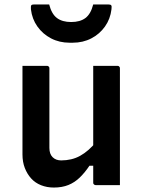

<svg xmlns="http://www.w3.org/2000/svg" viewBox="-20 -832 640 863"><path d="M191 -536Q195 -536 197 -534.5Q199 -533 200.5 -531Q202 -529 202 -525Q202 -480 202 -433.5Q202 -387 202 -341.5Q202 -296 202 -252Q202 -208 202 -167Q202 -140 216.5 -125.5Q231 -111 255 -111Q278 -111 299.5 -116Q321 -121 340 -131.5Q359 -142 378 -158.5Q397 -175 415 -198V-87H382Q362 -57 339 -34.5Q316 -12 287.5 -0.5Q259 11 222 11Q191 11 164.5 0.5Q138 -10 120 -30Q102 -50 91.5 -77Q81 -104 81 -138Q81 -183 81 -228Q81 -273 81 -318Q81 -363 81 -407Q81 -439 81 -471.5Q81 -504 81 -536Q109 -536 136.5 -536Q164 -536 191 -536ZM508 -536Q512 -536 514 -534.5Q516 -533 517.5 -531Q519 -529 519 -525Q519 -454 519 -383Q519 -312 519 -240.5Q519 -169 519 -99Q519 -79 519 -61Q519 -43 519 -27.5Q519 -12 519 0Q500 0 481 0Q462 0 444.5 0Q427 0 410 0Q407 0 404.5 -1.5Q402 -3 400.5 -5Q399 -7 399 -11Q399 -99 399 -186.5Q399 -274 399 -361.5Q399 -449 399 -536Q418 -536 436 -536Q454 -536 472 -536Q490 -536 508 -536ZM300 -733Q340 -733 364 -751Q388 -769 399 -812Q416 -812 433 -812Q450 -812 467 -812Q477 -812 480 -808Q483 -804 481 -790Q476 -747 452 -713Q428 -679 390.5 -659.5Q353 -640 307 -640H293Q247 -640 209.5 -659.5Q172 -679 148 -713Q124 -747 119 -790Q118 -804 120.5 -808Q123 -812 133 -812Q150 -812 167 -812Q184 -812 201 -812Q212 -769 236 -751Q260 -733 300 -733Z"/></svg>

Font: Recursive SemiBold
Style: Regular
Weight: 600
Version: Version 1.085